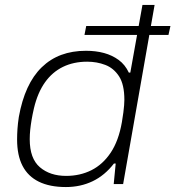

<svg xmlns="http://www.w3.org/2000/svg" viewBox="-20 -743 708 775"><path d="M246 12Q181 12 137 -9.5Q93 -31 71 -73.5Q49 -116 49 -180Q49 -200 50.5 -222.5Q52 -245 56 -271Q68 -338 91 -388Q114 -438 148.5 -471.5Q183 -505 227.5 -521.5Q272 -538 327 -538Q367 -538 400 -529Q433 -520 459 -501Q485 -482 500 -450H506L555 -723H604L477 0H439L447 -83H440Q403 -35 354 -11.5Q305 12 246 12ZM247 -33Q303 -33 349 -56Q395 -79 427 -127Q459 -175 472 -250Q476 -273 478 -289.5Q480 -306 481 -318Q482 -330 482 -340Q482 -402 460.5 -435Q439 -468 405 -481Q371 -494 332 -494Q277 -494 234 -473Q191 -452 161.5 -410.5Q132 -369 117 -306Q111 -280 107.5 -259Q104 -238 102 -219Q100 -200 100 -181Q100 -103 141 -68Q182 -33 247 -33ZM321 -602 328 -638H668L660 -602Z"/></svg>

Font: Archivo SemiExpanded Thin
Style: Italic
Weight: 250
Width: 6
Italic angle: -10°
Designer: Hector Gatti
Foundry: Omnibus-Type
Version: Version 2.001